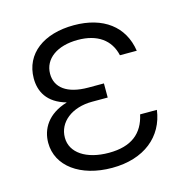

<svg xmlns="http://www.w3.org/2000/svg" viewBox="-88 -638 715 731"><g transform="rotate(-15 269.5 -272.0)"><path d="M318.9 -287.3V-308.9H257.5C173.7 -308.9 130 -343 130.3 -397.4C130.7 -456 183.6 -494.7 265.3 -494.7C342.3 -494.7 391.7 -459.5 405.5 -396.7H471.9C457 -495.7 380.7 -552.6 265.3 -552.6C146.3 -552.6 66.1 -493.3 65.7 -396.3C65.7 -345.5 88.8 -296.5 163.7 -275.6C84.5 -252.1 55.4 -198.2 55.4 -144.9C55.4 -53.3 141.7 9.9 266.7 9.9C393.1 9.9 474.1 -57.5 487.6 -159.4H421.5C405.9 -88.1 358.7 -48.7 269.5 -48.7C180 -48.7 121.8 -88.4 121.8 -147.4C121.4 -208.5 177.2 -253.2 257.5 -253.2H318.9Z"/></g></svg>

Font: Karasuma Gothic
Style: Light
Weight: 300
Designer: Rasmus Andersson / Ryoko Nishizuka
Foundry: rsms
Version: Version 1.00